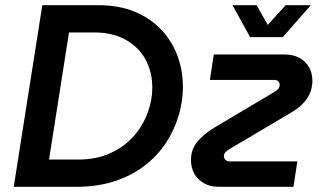

<svg xmlns="http://www.w3.org/2000/svg" viewBox="-20 -720 1254 740"><path d="M33 0 143 -700H358Q439 -700 500 -674.5Q561 -649 602.5 -604.5Q644 -560 664.5 -503.5Q685 -447 685 -384Q685 -331 669 -276Q653 -221 621 -171.5Q589 -122 540 -83.5Q491 -45 424.5 -22.5Q358 0 273 0ZM169 -105H281Q352 -105 406 -130Q460 -155 495.5 -195.5Q531 -236 549 -285Q567 -334 567 -382Q567 -441 542 -488.5Q517 -536 466.5 -565.5Q416 -595 342 -595H246ZM824 0Q791 0 766.5 -13.5Q742 -27 729 -50.5Q716 -74 716 -103Q716 -143 739.5 -172.5Q763 -202 806 -228L1038 -366Q1047 -371 1052.5 -377.5Q1058 -384 1058 -393Q1058 -401 1052.5 -406.5Q1047 -412 1037 -412H789L804 -510H1076Q1110 -510 1134 -497Q1158 -484 1171 -461Q1184 -438 1184 -409Q1184 -372 1164.5 -342Q1145 -312 1107 -289L862 -144Q854 -139 848.5 -133Q843 -127 843 -118Q843 -110 849 -104Q855 -98 864 -98H1126L1111 0ZM944 -577 876 -700H969L1012 -624L1081 -700H1178L1070 -577Z"/></svg>

Font: MuseoModerno Thin Medium
Style: Italic
Weight: 500
Italic angle: -9°
Version: Version 1.003